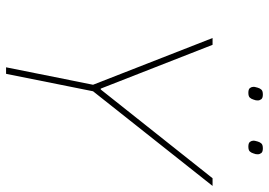

<svg xmlns="http://www.w3.org/2000/svg" viewBox="-150 -758 908 649"><g transform="rotate(90 304.5 -434.0)"><path d="M230 0H208L267 -294L109 -698H132L280 -320H283L583 -698H609L289 -294ZM294 -819Q282 -819 278 -824.5Q274 -830 274 -836Q274 -840 275 -843.5Q276 -847 277 -851Q279 -858 283.5 -863Q288 -868 300 -868Q312 -868 316 -862.5Q320 -857 320 -851Q320 -847 319.5 -844Q319 -841 317 -836Q315 -829 310.5 -824Q306 -819 294 -819ZM476 -819Q464 -819 460 -824.5Q456 -830 456 -836Q456 -840 457 -843.5Q458 -847 459 -851Q461 -858 465.5 -863Q470 -868 482 -868Q494 -868 498 -862.5Q502 -857 502 -851Q502 -847 501.5 -844Q501 -841 499 -836Q497 -829 492.5 -824Q488 -819 476 -819Z"/></g></svg>

Font: IBM Plex Sans Thin
Style: Italic
Weight: 250
Italic angle: -11.31°
Designer: Mike Abbink, Paul van der Laan, Pieter van Rosmalen
Foundry: Bold Monday
Version: Version 3.201